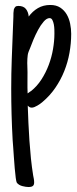

<svg xmlns="http://www.w3.org/2000/svg" viewBox="-20 -419 313 777"><path d="M91.3 -127Q91.3 -103.5 91.1 -84Q90.8 -64.5 91.8 -41L100.6 -47.4L106 -50.8Q129.9 -69.8 147.7 -97.4Q165.5 -125 177.2 -156.2Q189 -187.5 194.6 -220.5Q200.2 -253.4 200.2 -283.2Q200.2 -289.1 200 -299.6Q199.7 -310.1 197.8 -320.3Q195.8 -330.6 191.9 -338.1Q188 -345.7 180.7 -345.7Q168.9 -345.7 156.7 -331.5Q144.5 -317.4 134 -297.9Q123.5 -278.3 115.2 -258.5Q106.9 -238.8 103 -227.5Q103 -227.1 102.8 -227.1Q102.5 -227.1 102.5 -226.6V-226.1Q99.6 -219.2 96.4 -211.4Q93.3 -203.6 92.3 -196.8Q91.3 -189.9 90.8 -181.4Q90.3 -172.9 90.3 -163.6Q90.3 -158.7 90.6 -154.1Q90.8 -149.4 90.8 -145.5Q90.8 -140.1 91.1 -135.5Q91.3 -130.9 91.3 -127ZM118.2 319.3Q118.2 330.1 112.3 334Q106.4 337.9 96.7 337.9Q85 337.9 70.8 334.2Q56.6 330.6 48.3 320.8Q45.9 317.4 43.7 300.8Q41.5 284.2 39.6 262Q37.6 239.7 36.1 216.1Q34.7 192.4 33.2 174.3L31.2 148.4Q25.4 43.9 25.4 -60.5Q25.4 -121.6 27.6 -180.4Q29.8 -239.3 32.2 -299.8L34.2 -351.1Q34.2 -358.9 34.4 -366.5Q34.7 -374 36.1 -381.3Q38.6 -387.7 42.2 -391.4Q45.9 -395 54.2 -395Q75.2 -395 85 -382.6Q94.7 -370.1 96.2 -352.1Q111.8 -373.5 133.5 -386.2Q155.3 -398.9 183.6 -398.9Q207.5 -398.9 223.9 -388.2Q240.2 -377.4 250 -360.6Q259.8 -343.8 263.9 -323Q268.1 -302.2 268.1 -282.2Q268.1 -243.7 261.2 -205.3Q254.4 -167 240 -131.1Q225.6 -95.2 203.6 -63.2Q181.6 -31.2 151.9 -6.3Q147.9 -2.9 142.6 1Q137.2 4.9 131.3 8.3Q125.5 11.7 119.4 14.2Q113.3 16.6 108.4 16.6Q103 16.6 99.1 14.2Q95.2 11.7 92.3 8.3Q93.3 42 95 78.1Q96.7 114.3 99.1 150.6Q101.6 187 105.2 222.7Q108.9 258.3 114.3 291.5Q115.7 297.9 116.9 304.9Q118.2 312 118.2 319.3Z"/></svg>

Font: Just Another Hand
Style: Regular
Weight: 400
Designer: Astigmatic (AOETI)
Foundry: Astigmatic (AOETI)
Version: Version 1.001